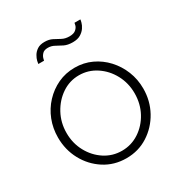

<svg xmlns="http://www.w3.org/2000/svg" viewBox="-173 -856 937 991"><g transform="rotate(-30 296.0 -360.0)"><path d="M296 10Q223 10 165.5 -27Q108 -64 75 -125Q42 -186 42 -259Q42 -314 61 -362.5Q80 -411 115 -448.5Q150 -486 196 -507.5Q242 -529 296 -529Q350 -529 396 -507.5Q442 -486 476.5 -448.5Q511 -411 530.5 -362.5Q550 -314 550 -259Q550 -186 516.5 -125Q483 -64 425.5 -27Q368 10 296 10ZM92 -257Q92 -196 119.5 -145.5Q147 -95 193 -65Q239 -35 295 -35Q351 -35 397.5 -65.5Q444 -96 471.5 -147Q499 -198 499 -260Q499 -321 471.5 -372Q444 -423 397.5 -453.5Q351 -484 296 -484Q240 -484 194 -453Q148 -422 120 -370.5Q92 -319 92 -257ZM355 -647Q325 -647 304.5 -657Q284 -667 266.5 -677Q249 -687 228 -687Q206 -687 195.5 -676Q185 -665 181.5 -653Q178 -641 178 -639H144Q144 -643 147 -656Q150 -669 159 -684.5Q168 -700 184.5 -711Q201 -722 228 -722Q255 -722 274 -712Q293 -702 311.5 -692Q330 -682 355 -682Q381 -682 393.5 -693Q406 -704 409 -716Q412 -728 412 -730H447Q447 -726 443.5 -712.5Q440 -699 430 -684Q420 -669 402 -658Q384 -647 355 -647Z"/></g></svg>

Font: Raleway Light
Style: Regular
Weight: 300
Designer: Matt McInerney, Pablo Impallari, Rodrigo Fuenzalida
Foundry: Matt McInerney, Pablo Impallari, Rodrigo Fuenzalida
Version: Version 4.026